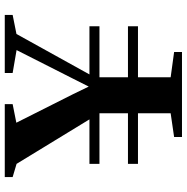

<svg xmlns="http://www.w3.org/2000/svg" viewBox="-9 -774 783 805"><g transform="rotate(-90 382.5 -371.5)"><path d="M284.5 -388 98 -693.5 42.5 -710V-743H348.5V-710L270.5 -694.5L390.5 -456L422 -391L455 -456.5L575 -693.5L479 -710V-743H722.5V-710L642.5 -694L473 -388H675V-346H461V-226.5H675V-184.5H461V-47.5L567 -33V0H210.5V-33L310 -47.5V-184.5H98V-226.5H310V-346H98V-388Z"/></g></svg>

Font: Merriweather 96pt
Style: Bold
Weight: 700
Version: Version 2.100